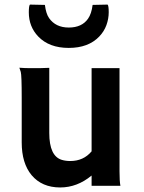

<svg xmlns="http://www.w3.org/2000/svg" viewBox="-20 -806 623 833"><path d="M377.4 -44.4Q314.9 7.3 241.2 7.3Q162.1 7.3 117.2 -45.9Q74.2 -97.7 74.2 -188V-381.8Q74.2 -479.5 70.1 -493.9Q65.9 -508.3 64 -512.2Q86.4 -510.3 110.8 -510.3H151.4Q167.5 -510.3 193.8 -511.7V-229Q193.8 -128.4 248.5 -112.3Q265.1 -107.4 284.7 -107.4Q342.3 -107.4 377.4 -149.4V-510.3H498.5V-62.5Q498.5 -19.5 502.4 0H377.4ZM446.8 -786.1Q451.7 -781.2 451.7 -752.9Q451.7 -724.6 441.7 -697Q431.6 -669.4 410.6 -647.5Q363.3 -598.1 278.3 -598.1Q193.4 -598.1 146 -647.5Q105 -690.4 105 -752.4Q105 -781.2 109.9 -786.1L174.8 -784.7Q179.7 -746.1 192.9 -727.5Q221.7 -686.5 278.3 -686.5Q335 -686.5 361.8 -724.6Q377 -746.1 381.8 -784.7Z"/></svg>

Font: Hammersmith One
Style: Regular
Weight: 400
Designer: Nicole Fally
Foundry: Nicole Fally
Version: Version 1.003